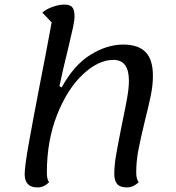

<svg xmlns="http://www.w3.org/2000/svg" viewBox="-20 -795 770 840"><path d="M88 -33Q88 -66 105 -162.5Q122 -259 159 -450Q169 -501 181 -563Q193 -625 206 -697L165 -740Q184 -756 211.5 -765.5Q239 -775 262 -775Q286 -775 296 -763.5Q306 -752 306 -724Q306 -706 300 -677.5Q294 -649 280 -591Q253 -481 240 -418L250 -413Q304 -511 376 -555.5Q448 -600 519 -600Q585 -600 617 -567Q649 -534 649 -464Q649 -423 640 -378.5Q631 -334 614 -267Q594 -184 585 -136.5Q576 -89 576 -40Q576 -11 587 2Q563 25 535 25Q506 25 493 10.5Q480 -4 480 -33Q480 -71 488 -117.5Q496 -164 513 -249Q528 -320 536 -365Q544 -410 544 -442Q544 -533 476 -533Q410 -533 342 -469Q274 -405 229.5 -292Q185 -179 185 -40Q185 -9 195 2Q172 25 144 25Q88 25 88 -33Z"/></svg>

Font: Lemonada Light
Style: Regular
Weight: 300
Designer: Mohamed Gaber (Arabic) Eduardo Tunni (Latin)
Foundry: Kief Type Foundry
Version: Version 3.006